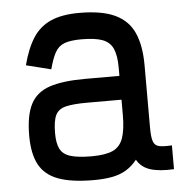

<svg xmlns="http://www.w3.org/2000/svg" viewBox="-49 -679 697 739"><g transform="rotate(-5 300.0 -309.0)"><path d="M284 14Q198 14 147 -5Q96 -24 73.5 -66Q51 -108 51 -178Q51 -256 73.5 -299.5Q96 -343 147 -360Q198 -377 284 -377H417V-409Q417 -455 405.5 -481.5Q394 -508 365.5 -519Q337 -530 284 -530Q242 -530 218.5 -521.5Q195 -513 182 -490Q169 -467 158 -425L62 -449Q79 -514 105 -554Q131 -594 174 -613Q217 -632 284 -632Q371 -632 422 -608Q473 -584 495 -534.5Q517 -485 517 -409V-168Q517 -131 523 -114.5Q529 -98 546 -94.5Q563 -91 595 -93V-1Q538 2 503.5 -9Q469 -20 452 -50Q434 -27 410.5 -12.5Q387 2 356 8Q325 14 284 14ZM284 -78Q337 -78 365.5 -91Q394 -104 405.5 -136.5Q417 -169 417 -226V-285H284Q231 -285 202 -278Q173 -271 162 -248.5Q151 -226 151 -178Q151 -140 162 -118Q173 -96 202 -87Q231 -78 284 -78Z"/></g></svg>

Font: Victor Mono
Style: Bold
Weight: 700
Monospace: yes
Designer: Rune Bjørnerås
Version: Version 1.561;gftools[0.9.30]